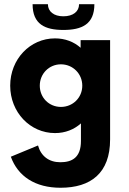

<svg xmlns="http://www.w3.org/2000/svg" viewBox="-20 -615 603 900"><path d="M276.9 -474.6C363.3 -474.6 422.4 -501 422.4 -595.2H350.6C350.6 -561 322.8 -538.6 276.9 -538.6C232.4 -538.6 204.6 -561 204.6 -595.2H132.8C132.8 -501 191.4 -474.6 276.9 -474.6ZM357.9 -426.8V-391.1C326.7 -418.9 285.6 -435.1 237.8 -435.1C121.1 -435.1 27.8 -337.9 27.8 -213.4C27.8 -88.9 121.1 8.8 237.8 8.8C286.6 8.8 327.6 -8.3 359.4 -36.6V45.9C359.4 123.5 317.9 145.5 262.7 145.5C209.5 145.5 171.9 116.7 158.2 66.9L30.8 119.6C64 211.9 145.5 265.1 263.7 265.1C405.3 265.1 496.1 196.8 496.1 38.6V-426.8ZM265.6 -113.8C210 -113.8 166.5 -157.2 166.5 -213.4C166.5 -269.5 210 -313.5 265.6 -313.5C321.3 -313.5 365.7 -269.5 365.7 -213.4C365.7 -157.2 321.3 -113.8 265.6 -113.8Z"/></svg>

Font: Now ExtraBold
Style: Regular
Weight: 800
Designer: Alfredo Marco Pradil
Foundry: Alfredo Marco Pradil
Version: Version 1.200;hotconv 1.0.109;makeotfexe 2.5.65596